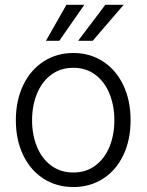

<svg xmlns="http://www.w3.org/2000/svg" viewBox="-20 -755 600 786"><path d="M44.9 -262.7Q44.9 -343.3 74.7 -405.8Q104.5 -468.3 158.2 -503.2Q211.9 -538.1 280.3 -538.1Q348.6 -538.1 402.1 -503.2Q455.6 -468.3 485.1 -405.8Q514.6 -343.3 514.6 -262.7Q514.6 -182.6 485.1 -120.4Q455.6 -58.1 402.1 -23.7Q348.6 10.7 280.3 10.7Q211.4 10.7 158 -23.7Q104.5 -58.1 74.7 -120.4Q44.9 -182.6 44.9 -262.7ZM448.2 -262.7Q448.2 -321.8 428.5 -370.8Q408.7 -419.9 370.6 -448.7Q332.5 -477.5 280.3 -477.5Q227.5 -477.5 189.2 -448.7Q150.9 -419.9 131.1 -370.8Q111.3 -321.8 111.3 -262.7Q111.3 -203.6 131.1 -154.8Q150.9 -106 189.2 -77.4Q227.5 -48.8 280.3 -48.8Q332.5 -48.8 370.6 -77.4Q408.7 -106 428.5 -154.8Q448.2 -203.6 448.2 -262.7ZM411.1 -735.4H486.3L359.4 -587.9H299.8ZM252 -735.4H325.2L222.7 -587.9H168Z"/></svg>

Font: Pretendard JP Light
Style: Regular
Weight: 300
Designer: Base glyphs from Inter by Rasmus Andersson; Hangeul glyphs from Noto Sans CJK(Source Han Sans) by Jang Soo-young and Kan
Foundry: Kil Hyung-jin
Version: Version 1.309